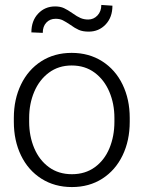

<svg xmlns="http://www.w3.org/2000/svg" viewBox="-20 -747 581 777"><path d="M339 -619Q315 -619 299 -626Q283 -633 264 -647Q246 -659 234 -665Q222 -671 205 -671Q182 -671 167.5 -655.5Q153 -640 153 -614L107 -616Q107 -663 134.5 -692Q162 -721 203 -721Q224 -721 239 -714Q254 -707 274 -693Q292 -680 306 -674Q320 -668 337 -668Q359 -668 374.5 -684.5Q390 -701 390 -727L435 -724Q435 -677 407.5 -648Q380 -619 339 -619ZM270 -533Q340 -533 393.5 -499Q447 -465 476 -405Q505 -345 505 -270V-254Q505 -178 476 -118Q447 -58 394 -24Q341 10 271 10Q201 10 147.5 -24Q94 -58 65 -118Q36 -178 36 -254V-270Q36 -345 65 -405Q94 -465 147 -499Q200 -533 270 -533ZM271 -42Q325 -42 364 -70.5Q403 -99 423 -147.5Q443 -196 443 -254V-270Q443 -327 422.5 -375.5Q402 -424 363 -453Q324 -482 270 -482Q217 -482 178 -453Q139 -424 118.5 -375.5Q98 -327 98 -270V-254Q98 -196 118.5 -147.5Q139 -99 178 -70.5Q217 -42 271 -42Z"/></svg>

Font: Freesentation 3 Light
Style: Regular
Weight: 300
Designer: glyphs from Roboto by Christian Robertson / Hangul glyphs from Noto Sans CJK(Source Han Sans) by Jang Soo-young and Kang
Foundry: PT&
Version: Version 2.001